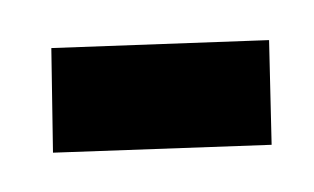

<svg xmlns="http://www.w3.org/2000/svg" viewBox="-27 -379 350 214"><g transform="rotate(5 147.5 -272.0)"><path d="M26 -315 267 -345 280 -229 38 -199Z"/></g></svg>

Font: Piazzolla SC ExtraBold
Style: Italic
Weight: 800
Italic angle: -11.3°
Designer: Juan Pablo del Peral
Foundry: Huerta Tipografica
Version: Version 1.330